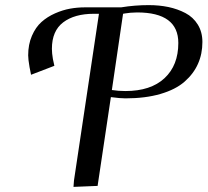

<svg xmlns="http://www.w3.org/2000/svg" viewBox="-20 -731 816 755"><path d="M90.8 -513.2Q90.8 -556.2 105.5 -590.1Q120.1 -624 143.1 -644.5Q166 -665 196.5 -678.5Q227.1 -691.9 255.9 -697Q284.7 -702.1 314 -702.1H456.1Q510.3 -710.9 564.9 -710.9Q606 -710.9 642.1 -703.4Q678.2 -695.8 709 -679.7Q739.7 -663.6 757.8 -634.3Q775.9 -605 775.9 -565.9Q775.9 -519 758.5 -480Q741.2 -440.9 705.8 -409.9Q670.4 -378.9 611.1 -361.6Q551.8 -344.2 473.1 -344.2Q452.6 -344.2 416 -349.1L363.8 0L269 3.9L271 -22L369.1 -676.8H349.1Q272.9 -676.8 228.5 -643.1Q184.1 -609.4 184.1 -539.1Q184.1 -522 188 -499L193.8 -472.2L102.1 -437L96.2 -466.8Q90.8 -498 90.8 -513.2ZM419.9 -377Q445.3 -373 473.1 -373Q572.8 -373 627 -423.6Q681.2 -474.1 681.2 -562Q681.2 -682.1 519 -682.1Q506.8 -682.1 492.9 -680.9Q479 -679.7 471.7 -678.2L463.9 -676.8Z"/></svg>

Font: Dihjauti S
Style: Bold Italic
Weight: 700
Italic angle: -9°
Designer: T. Christopher White
Version: Version 3.0.0